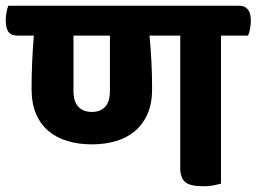

<svg xmlns="http://www.w3.org/2000/svg" viewBox="-61 -638 894 669"><path d="M709 -514V2Q698 5 683 8Q668 11 648 11Q601 11 584 -4Q567 -19 567 -53V-514H460Q469 -419 469 -328Q469 -278 453.5 -242Q438 -206 410 -182Q382 -158 343.5 -146.5Q305 -135 259 -135Q213 -135 174.5 -146.5Q136 -158 108 -181.5Q80 -205 64.5 -241.5Q49 -278 49 -328Q49 -376 51 -421.5Q53 -467 57 -514H0Q-23 -514 -32 -527.5Q-41 -541 -41 -568Q-41 -579 -38.5 -594Q-36 -609 -32 -618H772Q813 -618 813 -566Q813 -555 810.5 -539Q808 -523 803 -514ZM259 -248Q289 -248 305.5 -266Q322 -284 322 -321V-514H195V-321Q195 -284 212 -266Q229 -248 259 -248Z"/></svg>

Font: Baloo 2
Style: Bold
Weight: 700
Designer: Sarang Kulkarni and Ek Type
Foundry: Ek Type
Version: Version 1.640;hotconv 1.0.111;makeotfexe 2.5.65597; ttfautoh